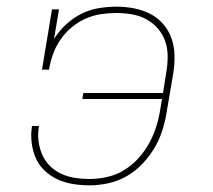

<svg xmlns="http://www.w3.org/2000/svg" viewBox="-20 -548 640 576"><path d="M248 8Q223 8 198.5 4Q174 0 152.5 -10Q131 -20 114 -36Q97 -52 87.5 -73.5Q78 -95 75 -120Q72 -145 76 -170Q76 -170 76 -170Q76 -170 76 -170H97Q97 -170 97 -170Q97 -170 97 -170Q93 -148 95.5 -126Q98 -104 106.5 -84.5Q115 -65 129.5 -50.5Q144 -36 163 -27Q182 -18 204 -14.5Q226 -11 248 -11Q274 -11 301 -17Q328 -23 352 -37.5Q376 -52 395 -73Q414 -94 427.5 -118.5Q441 -143 449 -169Q457 -195 461 -221L466 -251H227L230 -269H469L479 -332Q483 -355 483 -379Q483 -403 475.5 -424.5Q468 -446 453 -463Q438 -480 418.5 -490.5Q399 -501 376 -505Q353 -509 329 -509Q306 -509 282.5 -505.5Q259 -502 236.5 -492Q214 -482 194.5 -465.5Q175 -449 161 -428.5Q147 -408 139 -385.5Q131 -363 127 -339H106L136 -520H157L142 -431Q157 -455 178 -474.5Q199 -494 224 -506.5Q249 -519 276 -523.5Q303 -528 329 -528Q356 -528 382 -523Q408 -518 430.5 -506.5Q453 -495 469.5 -476Q486 -457 494.5 -433Q503 -409 503.5 -382Q504 -355 500 -329L481 -218Q477 -190 468.5 -161.5Q460 -133 445 -107Q430 -81 408.5 -58Q387 -35 361 -20Q335 -5 306 1.5Q277 8 248 8Z"/></svg>

Font: Iosevka Etoile Thin Oblique
Style: Regular
Weight: 100
Italic angle: -9°
Designer: Belleve Invis
Foundry: Belleve Invis
Version: Version 15.5.2; ttfautohint (v1.8.4)